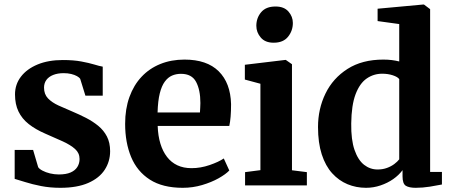

<svg xmlns="http://www.w3.org/2000/svg" viewBox="-20 -840 2047 870"><path d="M253.5 11Q206.5 11 166 3Q125.5 -5 94.8 -14.8Q64 -24.5 46.5 -29.5V-160.5H130L153 -82.5Q158 -74.5 172.5 -66.8Q187 -59 206.8 -54.2Q226.5 -49.5 246.5 -49.5Q279.5 -49.5 300 -58.5Q320.5 -67.5 330.5 -83.5Q340.5 -99.5 340.5 -119.5Q340.5 -146.5 320.2 -164.8Q300 -183 265.2 -199Q230.5 -215 185 -234.5Q141 -253.5 110.2 -277.8Q79.5 -302 63.8 -334.8Q48 -367.5 48 -412Q48 -457.5 74.8 -492.5Q101.5 -527.5 150.2 -547.8Q199 -568 264.5 -568Q313 -568 348 -561.5Q383 -555 406.8 -547.8Q430.5 -540.5 445.5 -538V-406.5H367L343.5 -482.5Q339.5 -489 328.8 -495Q318 -501 302.5 -504.8Q287 -508.5 268.5 -508.5Q241.5 -508.5 221.2 -500.5Q201 -492.5 190.2 -477.8Q179.5 -463 179.5 -443Q179.5 -413 197.5 -394.2Q215.5 -375.5 245 -362Q274.5 -348.5 307 -335Q339 -321.5 369.8 -305.8Q400.5 -290 425.2 -269.8Q450 -249.5 464.5 -221.5Q479 -193.5 479 -155Q479 -108.5 454.5 -70.8Q430 -33 379.8 -11Q329.5 11 253.5 11Z M808 11Q717 11 659.2 -26Q601.5 -63 574.2 -128.5Q547 -194 547 -278.5Q547 -346.5 566.5 -400.5Q586 -454.5 621.5 -492.2Q657 -530 706.5 -550Q756 -570 816 -570Q917.5 -570 971 -517Q1024.5 -464 1027 -368.5Q1027 -336 1025 -311.8Q1023 -287.5 1019 -269.5H694.5Q696 -224.5 706.8 -189.2Q717.5 -154 736.8 -129Q756 -104 783.8 -91Q811.5 -78 848 -78Q889 -78 930.2 -92.2Q971.5 -106.5 994 -122L1019 -67.5Q1003 -50.5 970.5 -32.2Q938 -14 895.8 -1.5Q853.5 11 808 11ZM694 -330.5H886Q886.5 -340.5 887.2 -351.5Q888 -362.5 888 -373Q888 -432.5 868.5 -469Q849 -505.5 800 -505.5Q778 -505.5 759.5 -497.5Q741 -489.5 726.8 -470.2Q712.5 -451 704 -417Q695.5 -383 694 -330.5Z M1090.5 0V-60L1160 -69V-460.5L1089.5 -479.5V-546.5L1273 -568.5H1275L1303 -549V-68.5L1370.5 -60V0ZM1219.5 -646.5Q1181.5 -646.5 1161.5 -670Q1141.5 -693.5 1141.5 -723Q1141.5 -758.5 1163.2 -784.5Q1185 -810.5 1228 -810.5H1229Q1267 -810.5 1287 -787.8Q1307 -765 1307 -736Q1307 -700.5 1285.2 -673.5Q1263.5 -646.5 1220.5 -646.5Z M1638.5 11Q1594 11 1554.8 -5.2Q1515.5 -21.5 1485.2 -54.8Q1455 -88 1438 -140.2Q1421 -192.5 1421 -264.5Q1421 -346.5 1454.8 -416Q1488.5 -485.5 1554.8 -527.8Q1621 -570 1717 -570Q1737 -570 1755.2 -567.8Q1773.5 -565.5 1789 -561.5V-731L1691 -744.5V-800.5L1897.5 -819.5H1901L1929 -798.5V-61H1982.5V-4Q1961 0.5 1927.8 5.8Q1894.5 11 1863.5 11Q1834 11 1819 1.8Q1804 -7.5 1804 -41V-69Q1787.5 -46.5 1761.8 -28.5Q1736 -10.5 1704.2 0.2Q1672.5 11 1638.5 11ZM1691 -72Q1714 -72 1733.2 -79Q1752.5 -86 1766.8 -96.8Q1781 -107.5 1789 -118V-481.5Q1782 -491.5 1760 -498.8Q1738 -506 1712 -506Q1673 -506 1641.5 -484.2Q1610 -462.5 1591.2 -413Q1572.5 -363.5 1571.5 -280.5Q1570.5 -206.5 1586.5 -160.5Q1602.5 -114.5 1629.8 -93.2Q1657 -72 1691 -72Z"/></svg>

Font: Merriweather Light 18pt
Style: Bold
Weight: 700
Version: Version 2.100